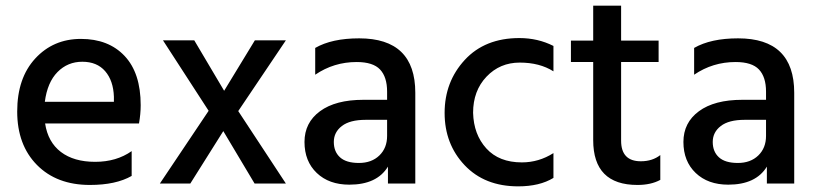

<svg xmlns="http://www.w3.org/2000/svg" viewBox="-20 -651 2900 681"><path d="M299 5Q181 5 111 -66Q41 -137 41 -255.5Q41 -374 105 -443.5Q169 -513 267 -513Q365 -513 422 -452.5Q479 -392 479 -278Q479 -247 473 -213H140Q150 -147 196 -112Q242 -77 317.5 -77Q393 -77 447 -115V-27Q391 5 299 5ZM384 -290V-308Q382 -365 353 -398.5Q324 -432 272 -432Q220 -432 184 -395.5Q148 -359 139 -290Z M825 -257 994 0H883L772 -186L655 0H547L720 -258L558 -508H669L775 -329L884 -508H994Z M1254 -515Q1453 -515 1453 -322V0H1356V-60Q1317 4 1219 4Q1147 4 1103.5 -37.5Q1060 -79 1060 -147.5Q1060 -216 1115 -256.5Q1170 -297 1269 -297H1353V-326Q1353 -378 1328 -404.5Q1303 -431 1245 -431Q1164 -431 1098 -386V-481Q1157 -515 1254 -515ZM1353 -226H1277Q1221 -226 1192.5 -204Q1164 -182 1164 -147.5Q1164 -113 1186 -93Q1208 -73 1253 -73Q1298 -73 1325.5 -99.5Q1353 -126 1353 -169Z M1831 -75Q1891 -75 1943 -108V-20Q1894 10 1818 10Q1699 10 1628 -65Q1557 -140 1557 -250.5Q1557 -361 1628.5 -438.5Q1700 -516 1822 -516Q1888 -516 1943 -488V-398Q1894 -429 1823.5 -429Q1753 -429 1705.5 -379Q1658 -329 1658 -251Q1660 -174 1705 -124.5Q1750 -75 1831 -75Z M2183 -431V-152Q2183 -79 2253 -79Q2294 -79 2322 -101V-13Q2289 5 2241 5Q2084 5 2084 -154V-431H2005V-507H2084V-631H2183V-507H2316V-431Z M2598 -515Q2797 -515 2797 -322V0H2700V-60Q2661 4 2563 4Q2491 4 2447.5 -37.5Q2404 -79 2404 -147.5Q2404 -216 2459 -256.5Q2514 -297 2613 -297H2697V-326Q2697 -378 2672 -404.5Q2647 -431 2589 -431Q2508 -431 2442 -386V-481Q2501 -515 2598 -515ZM2697 -226H2621Q2565 -226 2536.5 -204Q2508 -182 2508 -147.5Q2508 -113 2530 -93Q2552 -73 2597 -73Q2642 -73 2669.5 -99.5Q2697 -126 2697 -169Z"/></svg>

Font: Hind Medium
Style: Regular
Weight: 500
Designer: Manushi Parikh, Satya Rajpurohit
Foundry: Indian Type Foundry
Version: Version 1.201;PS 1.0;hotconv 1.0.78;makeotf.lib2.5.61930; tt